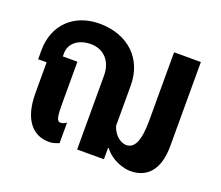

<svg xmlns="http://www.w3.org/2000/svg" viewBox="-105 -752 1053 916"><g transform="rotate(20 421.5 -294.5)"><path d="M220 12C235 12 247 10 271 0V-104C258 -95 250 -93 241 -93C220 -93 218 -123 218 -192V-394H144V-409C144 -461 188 -495 251 -495C316 -495 360 -448 360 -375V0H496V-62C539 -3 606 10 633 10C718 10 772 -47 772 -167V-594H636V-248C636 -141 613 -100 572 -100C549 -100 511 -120 496 -170V-375C496 -511 400 -601 256 -601C125 -601 38 -514 38 -387V-341H81V-185C81 -51 138 12 220 12Z"/></g></svg>

Font: Vanilla Cream ExtraBold
Style: Regular
Weight: 800
Designer: Jeremy Tribby, Jinavaṁso
Foundry: Tribby Type
Version: Version 1.422;Glyphs 3.1.2 (3151)